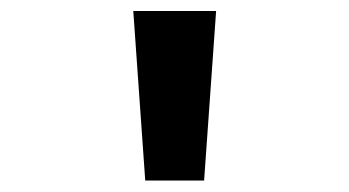

<svg xmlns="http://www.w3.org/2000/svg" viewBox="-20 -589 626 344"><path d="M218.8 -569.3H367.2L345.7 -265.6H240.2Z"/></svg>

Font: Thabit-Bold
Style: Bold
Weight: 700
Designer: Regenerated by Nadim Shaikli
Foundry: MAK Alagha
Version: 0.01